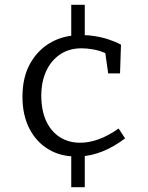

<svg xmlns="http://www.w3.org/2000/svg" viewBox="-20 -754 612 795"><path d="M498 -181Q450 -145 403 -126.5Q356 -108 309 -106L331 -124V21H275V-123L299 -106Q233 -105 182 -135Q131 -165 102 -221Q73 -277 73 -353Q73 -432 103 -487.5Q133 -543 183.5 -574Q234 -605 297 -608L275 -589V-734H331V-592L301 -608Q335 -610 368.5 -605Q402 -600 430.5 -590.5Q459 -581 481 -569L477 -450H428L416 -534Q392 -545 365.5 -549.5Q339 -554 318 -554Q266 -554 228.5 -528.5Q191 -503 171 -459Q151 -415 151 -358Q151 -298 170.5 -254.5Q190 -211 226.5 -187Q263 -163 312 -163Q349 -163 389 -177.5Q429 -192 471 -222Z"/></svg>

Font: Pack4
Style: Regular
Weight: 400
Version: Version 2.002